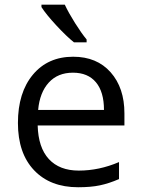

<svg xmlns="http://www.w3.org/2000/svg" viewBox="-20 -786 601 816"><path d="M312 9.8Q193.4 9.8 124.8 -62.5Q56.2 -134.8 56.2 -263.2Q56.2 -392.6 119.9 -468.8Q183.6 -544.9 291 -544.9Q391.6 -544.9 450.2 -478.8Q508.8 -412.6 508.8 -304.2V-252.9H140.1Q142.6 -158.7 187.7 -109.9Q232.9 -61 314.9 -61Q401.4 -61 485.8 -97.2V-24.9Q442.9 -6.3 404.5 1.7Q366.2 9.8 312 9.8ZM290 -477.1Q225.6 -477.1 187.3 -435.1Q148.9 -393.1 142.1 -318.8H421.9Q421.9 -395.5 387.7 -436.3Q353.5 -477.1 290 -477.1ZM348.1 -606H294.4Q262.7 -631.3 219.2 -678.2Q175.8 -725.1 156.2 -755.9V-766.1H255.4Q271 -732.4 298.8 -688.2Q326.7 -644 348.1 -618.2Z"/></svg>

Font: Zoram GWebM
Style: Regular
Weight: 400
Foundry: Ascender Corporation
Version: Version 1.000